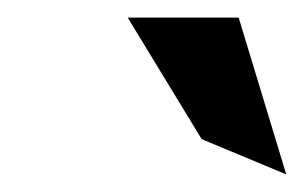

<svg xmlns="http://www.w3.org/2000/svg" viewBox="-20 -772 345 218"><path d="M125 -752 209 -614 305 -574 251 -752Z"/></svg>

Font: Charger Sport
Style: BdNrwObl
Weight: 700
Designer: Jasper
Foundry: Cannot Into Space Fonts
Version: Version 1.1